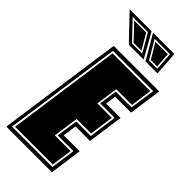

<svg xmlns="http://www.w3.org/2000/svg" viewBox="-267 -804 853 853"><g transform="rotate(45 159.0 -378.0)"><path d="M-26 0 58 -591H344L322 -436H222L215 -386H306L282 -218H191L182 -153H282L261 0ZM-8 -18H246L262 -134H163L178 -236H269L287 -368H196L208 -454H307L324 -573H71ZM2 -27 78 -564H315L301 -463H202L187 -359H278L262 -245H171L154 -125H253L239 -27ZM102 -642 -7 -756H131L195 -642ZM207 -642 140 -756H274L282 -642ZM108 -656H172L122 -742H26ZM215 -656H267L261 -742H164ZM111 -663 43 -735H118L160 -663ZM219 -663 176 -735H254L259 -663Z"/></g></svg>

Font: Alumni Sans Collegiate One SC
Style: Italic
Weight: 400
Italic angle: -8°
Designer: Robert E. Leuschke
Foundry: Robert E. Leuschke
Version: Version 1.100